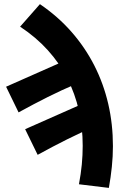

<svg xmlns="http://www.w3.org/2000/svg" viewBox="-20 -720 576 921"><path d="M502.2 181.3 358.7 163.9Q368 114.5 372.4 69.1Q376.7 23.8 376.7 -20.6Q376.7 -109.1 358.4 -189.9Q340 -270.7 303.1 -343.5Q266.2 -416.2 209.6 -478.9Q153 -541.7 76.4 -592.1L171.5 -700.1Q257.8 -641.4 323 -567Q388.2 -492.6 432.4 -405.9Q476.6 -319.1 499.2 -221.8Q521.7 -124.4 521.7 -18.9Q521.7 30.4 516.5 80.2Q511.4 130 502.2 181.3ZM160.6 22.7 100.6 -100.3 442.3 -251.5 436.4 -113.8Q367.4 -84.4 301 -51.1Q234.5 -17.9 160.6 22.7ZM69.1 -180.9 9.2 -304 350.8 -455.2 344.9 -317.4Q276 -288 209.5 -254.8Q143.1 -221.6 69.1 -180.9Z"/></svg>

Font: Source Sans Variable
Style: Regular
Weight: 200
Designer: Paul D. Hunt
Foundry: Adobe Systems Incorporated
Version: Version 3.006;hotconv 1.0.111;makeotfexe 2.5.65597